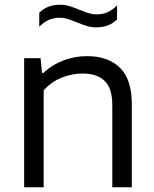

<svg xmlns="http://www.w3.org/2000/svg" viewBox="-20 -787 648 807"><path d="M81.5 -542.5H150.5L156.5 -480.5H162Q198.5 -514.5 246 -532.8Q293.5 -551 346 -551Q434.5 -551 484.2 -502.2Q534 -453.5 534 -348.5V0H452V-345.5Q452 -416 419.8 -447Q387.5 -478 326.5 -478Q283 -478 239 -460.5Q195 -443 163.5 -407V0H81.5ZM300.5 -694Q277.5 -703.5 262.2 -708Q247 -712.5 232 -712.5Q206 -712.5 185.5 -703.5Q165 -694.5 145 -674.5V-733.5Q178 -767 233 -767Q253.5 -767 272.2 -761.2Q291 -755.5 316.5 -745Q339.5 -735.5 354.8 -731Q370 -726.5 385 -726.5Q411 -726.5 431.5 -735.5Q452 -744.5 472 -764.5V-705.5Q439 -672 384 -672Q363.5 -672 344.8 -677.8Q326 -683.5 300.5 -694Z"/></svg>

Font: Encode Sans Semi Expanded
Style: Regular
Weight: 400
Width: 6
Designer: Multiple Designers
Foundry: Impallari Type
Version: Version 2.000